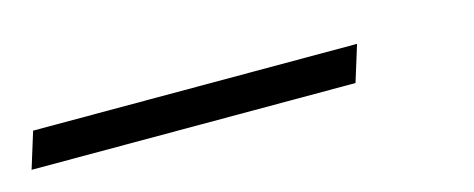

<svg xmlns="http://www.w3.org/2000/svg" viewBox="-140 4 550 223"><g transform="rotate(-15 135.5 115.0)"><path d="M-104 93H285.5L272 136.5H-117.5Z"/></g></svg>

Font: Newsreader 60pt
Style: Bold Italic
Weight: 700
Italic angle: -17°
Designer: Hugues Gentile
Foundry: Production Type
Version: Version 1.003